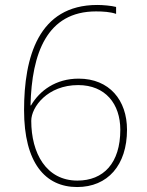

<svg xmlns="http://www.w3.org/2000/svg" viewBox="-20 -744 591 774"><path d="M291 10C414 10 492 -78 492 -221C492 -340 421 -427 297 -427C205 -427 140 -379 105 -319H103C108 -529 169 -698 367 -698C395 -698 426 -696 448 -688V-716C429 -721 395 -724 372 -724C134 -724 77 -512 77 -300C77 -88 162 10 291 10ZM292 -16C166 -16 106 -127 106 -257C106 -313 172 -401 295 -401C405 -401 465 -325 465 -221C465 -86 397 -16 292 -16Z"/></svg>

Font: Noto Sans Devanagari UI Thin
Style: Regular
Weight: 100
Designer: Jelle Bosma - Monotype Design Team
Foundry: Monotype Imaging Inc.
Version: Version 2.004